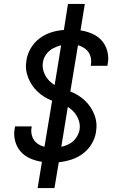

<svg xmlns="http://www.w3.org/2000/svg" viewBox="-20 -858 616 980"><path d="M172 102H258L280 -30Q311 -33 343 -43Q375 -53 402.5 -73.5Q430 -94 447.5 -123Q465 -152 470 -184Q478 -231 461.5 -273Q445 -315 413 -345Q381 -375 339 -391L378 -627Q400 -621 417 -607.5Q434 -594 441 -572.5Q448 -551 444 -528Q444 -525 443 -522H528Q529 -527 530 -533Q536 -565 528 -596Q520 -627 500 -650Q480 -673 451.5 -685.5Q423 -698 391 -703L413 -838H327L306 -705Q274 -703 242 -693Q210 -683 182.5 -662.5Q155 -642 137.5 -612.5Q120 -583 115 -551Q107 -505 123.5 -462.5Q140 -420 172 -390Q204 -360 246 -344L207 -109Q185 -114 168 -127.5Q151 -141 144 -162.5Q137 -184 141 -207L142 -213H57Q56 -208 55 -203Q49 -170 57 -139Q65 -108 85 -85Q105 -62 133.5 -49.5Q162 -37 194 -32ZM259 -424Q239 -436 224.5 -453.5Q210 -471 202.5 -493.5Q195 -516 199 -540Q202 -562 216 -581Q230 -600 250.5 -611Q271 -622 292 -627ZM293 -109 326 -312Q346 -300 360.5 -282.5Q375 -265 382.5 -242Q390 -219 386 -195Q382 -174 368.5 -154.5Q355 -135 334.5 -124Q314 -113 293 -109Z"/></svg>

Font: Iosevka Sparkle
Style: Italic
Weight: 400
Italic angle: -9°
Designer: Belleve Invis
Foundry: Belleve Invis
Version: Version 4.5.0; ttfautohint (v1.8.3)